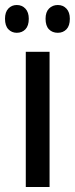

<svg xmlns="http://www.w3.org/2000/svg" viewBox="-39 -747 299 767"><path d="M159 0H64V-540H159ZM-19 -672Q-19 -699 -5.5 -713Q8 -727 28 -727Q49 -727 62.5 -712.5Q76 -698 76 -672Q76 -644 62.5 -630Q49 -616 28 -616Q8 -616 -5.5 -630Q-19 -644 -19 -672ZM143 -672Q143 -699 157 -713Q171 -727 192 -727Q213 -727 226.5 -712.5Q240 -698 240 -672Q240 -644 226.5 -630Q213 -616 192 -616Q170 -616 156.5 -630Q143 -644 143 -672Z"/></svg>

Font: Noto Sans Kannada ExtraCondensed Medium
Style: Regular
Weight: 500
Width: 2
Designer: Jelle Bosma - Monotype Design Team
Foundry: Monotype Imaging Inc.
Version: Version 2.005; ttfautohint (v1.8.4.7-5d5b)